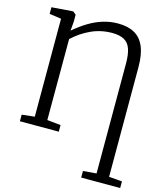

<svg xmlns="http://www.w3.org/2000/svg" viewBox="-140 -858 1037 1206"><g transform="rotate(15 378.0 -255.5)"><path d="M503 242V199L589.5 192V-522.5Q589.5 -583 576.5 -618.8Q563.5 -654.5 534.2 -670.2Q505 -686 457 -686Q383 -686 319 -656.2Q255 -626.5 204.5 -578.5L204 -52L292.5 -43V0H39.5V-43L122.5 -52V-689L45.5 -700V-743L177.5 -753H185.5L204.5 -737V-692L199.5 -632Q244 -670.5 289 -697.5Q334 -724.5 380.8 -738.8Q427.5 -753 477 -753Q541.5 -753 584.5 -729Q627.5 -705 649.2 -654Q671 -603 671 -521.5V192L756.5 199V242Z"/></g></svg>

Font: Merriweather Light 18pt Light
Style: Regular
Weight: 300
Version: Version 2.100